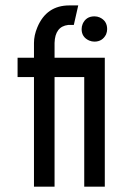

<svg xmlns="http://www.w3.org/2000/svg" viewBox="-20 -700 522 720"><path d="M45.9 -411.1H107.4V0H184.6V-411.1H295.9V0H373V-483.4H184.6V-539.1Q186.5 -600.6 235.4 -606.4H256.8L273.4 -679.7H240.2Q154.3 -679.7 120.1 -597.7Q107.4 -567.4 107.4 -539.1V-483.4H45.9ZM286.1 -590.8Q286.1 -560.5 314.5 -547.9Q324.2 -543.9 334 -543.9Q364.3 -543.9 377.9 -571.3Q381.8 -581.1 381.8 -590.8Q381.8 -622.1 353.5 -634.8Q344.7 -638.7 334 -638.7Q302.7 -638.7 290 -610.4Q286.1 -600.6 286.1 -590.8Z"/></svg>

Font: Post No Bills Colombo SemiBold
Style: Regular
Weight: 600
Designer: Kosala Senevirathne, Siva Puranthara, Lasantha Premarathna, Tharique Azeez
Foundry: Mooniak
Version: Version 1.220 ; ttfautohint (v1.6)